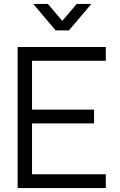

<svg xmlns="http://www.w3.org/2000/svg" viewBox="-20 -960 610 980"><path d="M149.5 -940 264 -805H332L446.5 -940H371.5L298 -853.5L224.5 -940ZM70 0H520V-70.5H143.5V-330H460V-400.5H143.5V-649.5H520V-720H70Z"/></svg>

Font: Hauora
Style: Regular
Weight: 400
Designer: Mikhail Sharanda
Foundry: WCYS & Co.
Version: Version 1.010